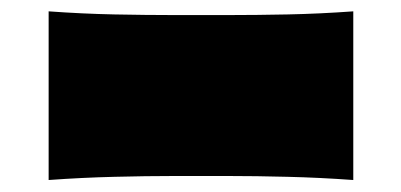

<svg xmlns="http://www.w3.org/2000/svg" viewBox="-20 -506 690 330"><path d="M63.6 -321.8Q121.9 -326 176.5 -327.3Q231.1 -328.6 279 -328.6H372.2Q420.2 -328.6 474.6 -327.3Q529 -326 587.2 -321.8V-486.5Q529 -482.3 474.6 -481.2Q420.2 -480.1 372.2 -480.1H279Q231.1 -480.1 176.5 -481.2Q121.9 -482.3 63.6 -486.5ZM63.6 -196.6Q121.9 -200.8 176.5 -202.1Q231.1 -203.5 279 -203.5H372.2Q420.2 -203.5 474.6 -202.1Q529 -200.8 587.2 -196.6V-361.3Q529 -357.1 474.6 -356Q420.2 -354.8 372.2 -354.8H279Q231.1 -354.8 176.5 -356Q121.9 -357.1 63.6 -361.3Z"/></svg>

Font: Pinar FD VF
Style: Regular
Weight: 300
Designer: Amin Abedi
Version: Version 2.000